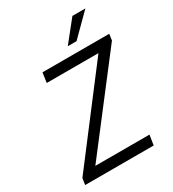

<svg xmlns="http://www.w3.org/2000/svg" viewBox="-218 -1048 1053 1167"><g transform="rotate(-30 308.0 -464.5)"><path d="M30 0 37 -45.5 501 -654H138L148 -723H616.5L610.5 -679.5L142 -70H522L511 0ZM477 -929H568L422 -783.5H360.5Z"/></g></svg>

Font: Public Sans Light
Style: Italic
Weight: 300
Italic angle: -8°
Designer: The Public Sans project authors (U.S. Web Design System). Libre Franklin designed by Pablo Impallari and Rodrigo Fuenzal
Version: Version 1.007; ttfautohint (v1.8.1) -l 8 -r 50 -G 200 -x 14 